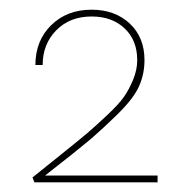

<svg xmlns="http://www.w3.org/2000/svg" viewBox="-20 -782 377 396"><path d="M73 -420H305V-406H51L47 -416Q68 -433 105.5 -463Q143 -493 159.5 -507Q176 -521 200.5 -544Q225 -567 235.5 -582Q246 -597 254.5 -617.5Q263 -638 263 -658Q263 -699 237 -723.5Q211 -748 169 -748Q124 -748 96 -719.5Q68 -691 68 -648H53Q53 -698 85.5 -730Q118 -762 169 -762Q217 -762 247.5 -733.5Q278 -705 278 -658Q278 -629 266.5 -603.5Q255 -578 220.5 -544.5Q186 -511 161.5 -490.5Q137 -470 73 -420Z"/></svg>

Font: EauTestText Thin
Style: Italic
Weight: 250
Italic angle: -12°
Designer: Christian Thalmann (Catharsis Fonts)
Version: Version 0.001;PS 000.001;hotconv 1.0.88;makeotf.lib2.5.64775